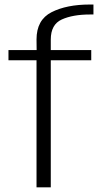

<svg xmlns="http://www.w3.org/2000/svg" viewBox="-20 -808 471 828"><path d="M137.5 0H199V-548H373.5V-592H199V-637.5Q199 -702.5 246.5 -724Q294 -745.5 368 -745.5H383V-788.5H367.5Q267.5 -788.5 202.5 -755.5Q137.5 -722.5 137.5 -638L138 -592H16.5V-548H137.5Z"/></svg>

Font: Anybody Light
Style: Regular
Weight: 300
Designer: Tyler Finck
Foundry: Etcetera Type Company
Version: Version 1.111; ttfautohint (v1.8.4)